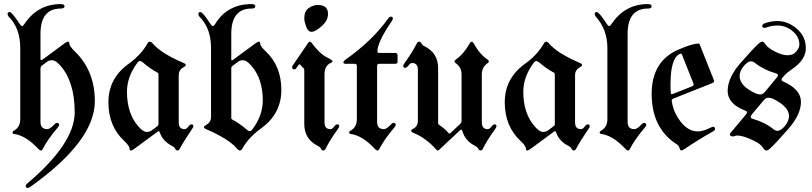

<svg xmlns="http://www.w3.org/2000/svg" viewBox="-20 -727 3975 940"><path d="M17.1 -658.7Q17.1 -668 27.3 -668Q38.6 -668 77.6 -607.9Q83 -599.6 88.1 -599.6Q93.3 -599.6 97.7 -606.9Q163.1 -707 277.3 -707Q295.9 -707 295.9 -696Q295.9 -685.1 277.3 -685.1Q178.2 -685.1 178.2 -561V-440.9Q178.2 -432.6 181.4 -432.6Q184.6 -432.6 188 -435.1L295.9 -514.6Q307.1 -522.9 313.2 -522.9Q319.3 -522.9 319.3 -514.2Q319.3 -501.5 346.2 -475.6Q444.3 -380.4 444.3 -231.4Q444.3 -36.6 127.4 188.5Q122.1 192.9 114.3 192.9Q106.4 192.9 106.4 182.6Q106.4 177.2 112.8 171.9Q345.7 -24.9 345.7 -177Q345.7 -329.1 272.9 -408.7Q251.5 -432.1 236.1 -432.1Q220.7 -432.1 211.9 -425.8L186 -406.7Q178.2 -400.9 178.2 -390.1V-129.9Q178.2 -94.7 211.9 -94.7Q224.6 -94.7 247.1 -118.7Q253.4 -125.5 258.3 -125.5Q269.5 -125.5 269.5 -115.2Q269.5 -110.8 263.7 -104Q212.9 -44.4 189 2.9Q185.5 9.8 180.2 9.8Q174.8 9.8 168.5 2.9Q106 -64 49.8 -70.8Q41.5 -71.8 41.5 -77.6Q41.5 -83.5 46.9 -86.4Q79.1 -104 79.1 -142.6V-492.2Q79.1 -588.9 22.5 -645.5Q17.1 -650.9 17.1 -658.7Z M610.4 -415Q670.4 -458 702.6 -515.1Q707 -522.9 713.6 -522.9Q720.2 -522.9 727.1 -514.6Q767.6 -466.3 879.4 -418.5Q889.6 -414.1 889.6 -408.9Q889.6 -403.8 877.4 -397Q855 -384.3 855 -358.4V-128.4Q855 -94.7 883.3 -94.7Q893.1 -94.7 901.4 -106.4Q909.7 -118.2 918 -118.2Q926.8 -118.2 926.8 -108.4Q926.8 -104 918.9 -93.3Q878.9 -34.7 860.4 1Q856 9.8 848.9 9.8Q841.8 9.8 837.9 1.5Q834 -6.8 822.3 -12.7Q776.4 -36.1 761.7 -80.1Q760.3 -84.5 757.3 -84.5Q754.4 -84.5 750.5 -81.5L637.7 1.5Q626.5 9.8 620.4 9.8Q614.3 9.8 614.3 1Q614.3 -12.7 587.4 -37.6Q510.7 -109.4 510.7 -226.6Q510.7 -343.8 610.4 -415ZM601.6 -277.8Q601.6 -168.9 660.6 -104.5Q682.1 -81.1 697.3 -81.1Q712.4 -81.1 721.7 -87.9L750.5 -109.4Q755.9 -113.3 755.9 -119.6V-363.3Q755.9 -369.1 750 -372.1Q718.3 -388.2 677.2 -422.9Q670.9 -428.2 665 -428.2Q659.2 -428.2 654.3 -421.9Q601.6 -352.5 601.6 -277.8Z M951.2 -658.7Q951.2 -668 961.4 -668Q972.7 -668 1011.7 -607.9Q1017.1 -599.6 1022.2 -599.6Q1027.3 -599.6 1031.7 -606.9Q1091.8 -707 1211.4 -707Q1230 -707 1230 -696Q1230 -685.1 1211.4 -685.1Q1112.3 -685.1 1112.3 -561V-437.5Q1112.3 -431.2 1114.7 -431.2Q1117.2 -431.2 1119.6 -433.1L1230.5 -514.6Q1241.7 -522.9 1247.8 -522.9Q1253.9 -522.9 1253.9 -514.2Q1253.9 -500.5 1280.8 -475.6Q1357.4 -403.8 1357.4 -286.6Q1357.4 -169.4 1257.8 -98.1Q1197.8 -55.2 1165.5 2Q1161.1 9.8 1154.5 9.8Q1147.9 9.8 1141.1 1.5Q1100.6 -46.9 988.8 -94.7Q978.5 -99.1 978.5 -104.2Q978.5 -109.4 990.7 -116.2Q1013.2 -128.9 1013.2 -154.8V-492.2Q1013.2 -588.9 956.5 -645.5Q951.2 -650.9 951.2 -658.7ZM1112.3 -149.9Q1112.3 -144 1118.2 -141.1Q1149.9 -125 1190.9 -90.3Q1197.3 -85 1203.1 -85Q1209 -85 1213.9 -91.3Q1266.6 -160.6 1266.6 -235.4Q1266.6 -344.2 1207.5 -408.7Q1186 -432.1 1170.7 -432.1Q1155.3 -432.1 1147 -425.8L1118.2 -404.3Q1112.3 -399.9 1112.3 -393.6Z M1410.2 0ZM1469.7 -637.2Q1469.7 -672.4 1491.2 -687.5Q1512.7 -702.6 1536.1 -702.6Q1585.9 -702.6 1585.9 -658.7Q1585.9 -626.5 1554.9 -598.9Q1523.9 -571.3 1504.9 -571.3Q1487.8 -571.3 1478.8 -596.9Q1469.7 -622.6 1469.7 -637.2ZM1410.2 -397.9Q1410.2 -401.9 1413.1 -406.2L1488.3 -516.6Q1492.7 -522.9 1497.1 -522.9Q1501.5 -522.9 1505.4 -517.6Q1544.4 -464.8 1577.6 -447.8Q1607.9 -432.6 1607.9 -427.5Q1607.9 -422.4 1600.6 -419.4Q1568.8 -406.7 1568.8 -363.3V-128.4Q1568.8 -94.7 1597.2 -94.7Q1606.9 -94.7 1615.2 -106.4Q1623.5 -118.2 1631.8 -118.2Q1640.6 -118.2 1640.6 -108.4Q1640.6 -104 1632.8 -93.3Q1595.2 -41.5 1574.2 1Q1569.8 9.8 1562.7 9.8Q1555.7 9.8 1551.8 1.5Q1547.9 -6.8 1536.1 -12.7Q1469.7 -45.9 1469.7 -119.6V-383.3Q1469.7 -390.1 1465.8 -393.6Q1457.5 -400.9 1451.2 -409.2Q1449.2 -412.1 1446.3 -412.1Q1443.8 -412.1 1440.9 -408.2L1431.6 -394.5Q1426.8 -387.2 1421.9 -387.2Q1410.2 -387.2 1410.2 -397.9Z M1672.9 -436Q1803.7 -528.8 1878.4 -633.8Q1886.7 -645.5 1894 -645.5Q1903.3 -645.5 1903.3 -635.7Q1903.3 -630.4 1896 -620.6Q1827.6 -520 1827.6 -474.6Q1827.6 -467.8 1835 -467.8H1915.5Q1926.3 -467.8 1926.3 -457V-425.3Q1926.3 -414.6 1915.5 -414.6H1836.9Q1826.2 -414.6 1826.2 -403.8V-129.9Q1826.2 -94.7 1859.9 -94.7Q1872.6 -94.7 1895 -118.7Q1901.4 -125.5 1906.2 -125.5Q1917.5 -125.5 1917.5 -115.2Q1917.5 -110.8 1911.6 -104Q1860.8 -44.4 1836.9 2.9Q1833.5 9.8 1828.1 9.8Q1822.8 9.8 1816.4 2.9Q1753.9 -64 1697.8 -70.8Q1689.5 -71.8 1689.5 -77.6Q1689.5 -83.5 1694.8 -86.4Q1727.1 -104 1727.1 -142.6V-403.8Q1727.1 -414.6 1717.3 -414.6H1673.8Q1661.1 -414.6 1661.1 -421.1Q1661.1 -427.7 1672.9 -436Z M1954.1 0ZM2410.6 -108.4Q2410.6 -104 2402.8 -93.3Q2365.2 -41.5 2344.2 1Q2339.8 9.8 2332.8 9.8Q2325.7 9.8 2321.8 1.5Q2317.9 -6.8 2306.2 -12.7Q2257.3 -37.1 2243.7 -85.4Q2241.2 -92.3 2238.3 -92.3Q2235.4 -92.3 2232.4 -89.4L2130.4 5.9Q2126 9.8 2122.6 9.8Q2119.1 9.8 2116.2 5.9Q2067.4 -50.3 2005.9 -75.7Q1992.7 -81.1 1992.7 -86.4Q1992.7 -91.8 2003.9 -97.2Q2025.9 -108.4 2025.9 -137.2V-384.8Q2025.9 -418.5 1998 -418.5Q1988.3 -418.5 1980 -406.7Q1971.7 -395 1962.9 -395Q1954.1 -395 1954.1 -404.8Q1954.1 -409.2 1961.9 -419.9Q1999 -471.7 2020.5 -514.2Q2024.9 -522.9 2032 -522.9Q2039.1 -522.9 2043 -514.6Q2046.9 -506.3 2058.6 -500.5Q2125 -467.3 2125 -393.6V-126Q2125 -119.1 2129.9 -115.7Q2160.2 -95.2 2175.8 -75.7Q2177.7 -73.2 2180.4 -73.2Q2183.1 -73.2 2185.5 -75.7L2231.4 -118.7Q2239.7 -126.5 2239.7 -136.7V-363.3Q2239.7 -397.5 2210.4 -418.5Q2205.1 -422.4 2205.1 -426.5Q2205.1 -430.7 2211.4 -435.1Q2251.5 -463.9 2279.3 -514.2Q2284.2 -522.9 2289.3 -522.9Q2294.4 -522.9 2299.3 -514.2Q2328.1 -461.9 2367.2 -435.1Q2373.5 -430.7 2373.5 -426.5Q2373.5 -422.4 2368.2 -418.5Q2338.9 -397.9 2338.9 -363.3V-128.4Q2338.9 -94.7 2367.2 -94.7Q2377 -94.7 2385.3 -106.4Q2393.6 -118.2 2402.1 -118.2Q2410.6 -118.2 2410.6 -108.4Z M2550.8 -415Q2610.8 -458 2643.1 -515.1Q2647.5 -522.9 2654.1 -522.9Q2660.6 -522.9 2667.5 -514.6Q2708 -466.3 2819.8 -418.5Q2830.1 -414.1 2830.1 -408.9Q2830.1 -403.8 2817.9 -397Q2795.4 -384.3 2795.4 -358.4V-128.4Q2795.4 -94.7 2823.7 -94.7Q2833.5 -94.7 2841.8 -106.4Q2850.1 -118.2 2858.4 -118.2Q2867.2 -118.2 2867.2 -108.4Q2867.2 -104 2859.4 -93.3Q2819.3 -34.7 2800.8 1Q2796.4 9.8 2789.3 9.8Q2782.2 9.8 2778.3 1.5Q2774.4 -6.8 2762.7 -12.7Q2716.8 -36.1 2702.1 -80.1Q2700.7 -84.5 2697.8 -84.5Q2694.8 -84.5 2690.9 -81.5L2578.1 1.5Q2566.9 9.8 2560.8 9.8Q2554.7 9.8 2554.7 1Q2554.7 -12.7 2527.8 -37.6Q2451.2 -109.4 2451.2 -226.6Q2451.2 -343.8 2550.8 -415ZM2542 -277.8Q2542 -168.9 2601.1 -104.5Q2622.6 -81.1 2637.7 -81.1Q2652.8 -81.1 2662.1 -87.9L2690.9 -109.4Q2696.3 -113.3 2696.3 -119.6V-363.3Q2696.3 -369.1 2690.4 -372.1Q2658.7 -388.2 2617.7 -422.9Q2611.3 -428.2 2605.5 -428.2Q2599.6 -428.2 2594.7 -421.9Q2542 -352.5 2542 -277.8Z M2891.6 -658.7Q2891.6 -668 2901.9 -668Q2913.1 -668 2952.1 -607.9Q2957.5 -599.6 2962.6 -599.6Q2967.8 -599.6 2972.2 -606.9Q3037.6 -707 3151.9 -707Q3170.4 -707 3170.4 -696Q3170.4 -685.1 3151.9 -685.1Q3052.7 -685.1 3052.7 -561V-129.9Q3052.7 -94.7 3086.4 -94.7Q3099.1 -94.7 3121.6 -118.7Q3127.9 -125.5 3132.8 -125.5Q3144 -125.5 3144 -115.2Q3144 -110.8 3138.2 -104Q3087.4 -44.4 3063.5 2.9Q3060.1 9.8 3054.7 9.8Q3049.3 9.8 3043 2.9Q2980.5 -64 2924.3 -70.8Q2916 -71.8 2916 -77.6Q2916 -83.5 2921.4 -86.4Q2953.6 -104 2953.6 -142.6V-492.2Q2953.6 -582.5 2897 -645.5Q2891.6 -650.9 2891.6 -658.7Z M3170.4 -267.1Q3170.4 -427.2 3300.8 -483.9Q3369.1 -513.7 3400.4 -513.7Q3403.8 -513.7 3405.3 -510.3L3474.6 -335.9Q3476.1 -333 3476.1 -330.1Q3476.1 -323.7 3467.8 -320.3L3277.3 -244.6Q3268.6 -241.2 3268.6 -234.9Q3268.6 -232.4 3269 -230Q3275.4 -193.4 3289.1 -167.5Q3334 -83.5 3396.5 -83.5Q3421.9 -83.5 3460.9 -103Q3467.8 -106.4 3470.7 -106.4Q3481 -106.4 3481 -94.7Q3481 -89.4 3472.2 -84.5Q3399.9 -43.9 3330.1 3.4Q3320.8 9.8 3315.4 9.8Q3310.1 9.8 3306.9 -2Q3303.7 -13.7 3292.5 -21Q3170.4 -100.1 3170.4 -267.1ZM3262.7 -314Q3262.7 -280.8 3264.6 -270Q3265.6 -265.6 3268.3 -265.6Q3271 -265.6 3274.4 -267.1L3369.1 -304.7Q3376 -307.6 3376 -313.5Q3376 -315.9 3374.5 -319.3L3318.8 -459.5Q3316.9 -464.4 3314.2 -464.4Q3311.5 -464.4 3310.5 -463.9Q3262.7 -445.8 3262.7 -314Z M3694.8 -514.2Q3704.6 -522.9 3711.9 -522.9Q3719.2 -522.9 3727.1 -510.7Q3738.8 -492.7 3773.9 -474.6Q3809.1 -456.5 3835.9 -456.5Q3862.8 -456.5 3878.2 -474.6Q3893.6 -492.7 3893.6 -508.8Q3893.6 -546.9 3860.4 -574.5Q3827.1 -602.1 3786.6 -602.1Q3758.3 -602.1 3732.9 -592.8Q3728 -590.8 3722.2 -590.8Q3711.9 -590.8 3711.9 -600.1Q3711.9 -607.9 3723.6 -612.8Q3753.9 -624 3786.6 -624Q3837.9 -624 3881.6 -585.9Q3925.3 -547.9 3925.3 -490.7Q3925.3 -433.6 3856 -387.2Q3831.1 -370.6 3819.3 -356.4L3810.1 -345.2Q3806.2 -340.3 3806.2 -335.9Q3806.2 -331.5 3814 -328.1Q3901.4 -290 3901.4 -228.3Q3901.4 -166.5 3838.9 -95Q3776.4 -23.4 3749 1Q3739.3 9.8 3731.7 9.8Q3724.1 9.8 3716.3 -2.4Q3704.1 -22.5 3670.9 -38.1Q3618.2 -63.5 3591.3 -63.5Q3584 -63.5 3578.1 -61.3Q3572.3 -59.1 3566.7 -59.1Q3561 -59.1 3557.1 -62Q3553.2 -64.9 3553.2 -68.4Q3553.2 -71.8 3557.1 -76.7L3633.3 -168Q3637.2 -172.9 3637.2 -177.5Q3637.2 -182.1 3629.4 -185.1Q3542.5 -217.8 3542.5 -282Q3542.5 -346.2 3605 -418Q3667.5 -489.7 3694.8 -514.2ZM3601.1 -354Q3601.1 -305.7 3680.2 -269.5Q3690.9 -264.6 3702.6 -264.6Q3714.4 -264.6 3725.1 -277.3L3781.7 -345.7Q3788.6 -353 3788.6 -358.9Q3788.6 -364.7 3777.8 -368.2Q3718.3 -385.3 3676.3 -418.9Q3666.5 -426.8 3656.7 -426.8Q3640.6 -426.8 3620.8 -402.8Q3601.1 -378.9 3601.1 -354ZM3666 -145Q3725.6 -127.9 3767.1 -94.2Q3776.9 -86.4 3786.6 -86.4Q3802.7 -86.4 3822.8 -110.4Q3842.8 -134.3 3842.8 -159.2Q3842.8 -205.6 3763.7 -243.7Q3752.9 -248.5 3741.2 -248.5Q3729.5 -248.5 3718.8 -235.8L3661.6 -167.5Q3655.3 -160.2 3655.3 -154.1Q3655.3 -147.9 3666 -145Z"/></svg>

Font: UnifrakturMaguntia19
Style: Book
Weight: 400
Designer: j. 'mach' wust, Gerrit Ansmann, Georg Duffner, based on a font by Peter Wiegel, original typeface by Carl Albert Fahrenw
Version: Version 2017-03-19